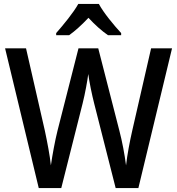

<svg xmlns="http://www.w3.org/2000/svg" viewBox="-20 -961 906 981"><path d="M485 -941H380C356 -897 303 -833 267 -792V-781H333C363 -802 398 -834 432 -870C465 -834 500 -803 532 -781H599V-792C562 -832 509 -896 485 -941ZM859 -714H752L656 -295C643 -238 630 -170 624 -116C617 -171 604 -240 590 -293L482 -714H381L274 -294C261 -242 248 -171 240 -116C235 -165 222 -233 209 -294L113 -714H6L178 0H293L402 -432C415 -483 427 -551 431 -583C436 -543 450 -476 461 -433L571 0H687Z"/></svg>

Font: Noto Sans Arabic SemCond Med
Style: Regular
Weight: 500
Width: 4
Designer: Monotype Design Team, Nadine Chahine, Nizar Qandah and Khaled Hosny
Foundry: Monotype Imaging Inc.
Version: Version 2.012